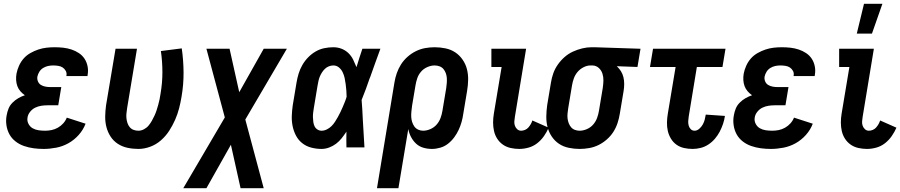

<svg xmlns="http://www.w3.org/2000/svg" viewBox="-20 -777 4745 1012"><path d="M210 8Q183 8 157 4.5Q131 1 106.5 -7.5Q82 -16 62 -31.5Q42 -47 30 -68.5Q18 -90 14 -116.5Q10 -143 15 -169Q18 -187 25 -204.5Q32 -222 46 -236Q60 -250 76.5 -259.5Q93 -269 111 -275Q98 -284 87.5 -296Q77 -308 71.5 -323Q66 -338 65 -355Q64 -372 67 -389Q71 -410 80.5 -431Q90 -452 105 -469Q120 -486 140.5 -497.5Q161 -509 182 -516Q203 -523 224.5 -525.5Q246 -528 268 -528Q291 -528 313.5 -525.5Q336 -523 357 -516Q378 -509 396 -497Q414 -485 425.5 -467.5Q437 -450 441.5 -428Q446 -406 442 -383L441 -376H330V-378Q333 -392 326.5 -403.5Q320 -415 310 -421.5Q300 -428 286.5 -430Q273 -432 260 -432Q246 -432 232.5 -429Q219 -426 207 -418.5Q195 -411 187.5 -399Q180 -387 177 -373Q175 -360 180 -348Q185 -336 195.5 -329.5Q206 -323 219 -320.5Q232 -318 246 -318H303L287 -222H230Q214 -222 197.5 -219.5Q181 -217 165.5 -209.5Q150 -202 138.5 -187.5Q127 -173 125 -157Q122 -140 130 -124.5Q138 -109 152 -101Q166 -93 183 -90.5Q200 -88 218 -88Q235 -88 252 -91.5Q269 -95 285 -104Q301 -113 313.5 -127Q326 -141 332 -157L431 -125Q419 -93 395 -66Q371 -39 340.5 -22Q310 -5 276 1.5Q242 8 210 8Z M710 8Q680 8 652 2Q624 -4 601 -19Q578 -34 563 -57Q548 -80 541 -107Q534 -134 534.5 -163.5Q535 -193 539 -222L589 -520H702L650 -207Q648 -193 646.5 -179.5Q645 -166 646.5 -153Q648 -140 652 -128Q656 -116 664 -106.5Q672 -97 684 -92.5Q696 -88 710 -88Q724 -88 738.5 -95.5Q753 -103 763 -115Q773 -127 780.5 -140.5Q788 -154 794.5 -168Q801 -182 805.5 -196Q810 -210 814 -224.5Q818 -239 821 -253Q824 -267 826 -282Q836 -339 836 -396Q836 -453 828 -508L938 -522Q947 -460 947.5 -396Q948 -332 937 -268Q932 -237 924 -206Q916 -175 903 -145.5Q890 -116 872 -88Q854 -60 828.5 -37.5Q803 -15 771.5 -3.5Q740 8 710 8Z M1370 215H1248L1197 -14L1068 215H946L1165 -158L1068 -520H1190L1241 -291L1370 -520H1492L1273 -147Z M1675 8Q1647 8 1620.5 1Q1594 -6 1573.5 -22Q1553 -38 1540.5 -61.5Q1528 -85 1522.5 -111.5Q1517 -138 1518 -166Q1519 -194 1523 -222L1543 -342Q1547 -366 1554 -389Q1561 -412 1573.5 -434Q1586 -456 1604 -474.5Q1622 -493 1643.5 -505.5Q1665 -518 1689 -523Q1713 -528 1737 -528Q1760 -528 1780.5 -520Q1801 -512 1816.5 -497Q1832 -482 1841.5 -462.5Q1851 -443 1859 -423Q1866 -447 1874 -471.5Q1882 -496 1890 -520H1985Q1971 -482 1957.5 -444.5Q1944 -407 1931 -370L1929 -366Q1919 -337 1908.5 -308Q1898 -279 1886 -250Q1888 -226 1889.5 -201.5Q1891 -177 1892 -153V-152Q1895 -114 1896.5 -76Q1898 -38 1901 0H1806Q1805 -21 1805.5 -41.5Q1806 -62 1806 -83Q1794 -65 1781 -48.5Q1768 -32 1751.5 -19.5Q1735 -7 1715 0.5Q1695 8 1675 8ZM1675 -88Q1689 -88 1703 -95Q1717 -102 1727.5 -112.5Q1738 -123 1746 -135.5Q1754 -148 1761 -160.5Q1768 -173 1774.5 -186.5Q1781 -200 1786.5 -213Q1792 -226 1797.5 -239.5Q1803 -253 1807 -267Q1807 -284 1805.5 -300.5Q1804 -317 1802 -333.5Q1800 -350 1796.5 -366Q1793 -382 1786 -396.5Q1779 -411 1766.5 -421.5Q1754 -432 1737 -432Q1725 -432 1713.5 -427.5Q1702 -423 1693 -414.5Q1684 -406 1677 -395Q1670 -384 1665.5 -373Q1661 -362 1658.5 -350Q1656 -338 1654 -327L1634 -207Q1632 -194 1630.5 -182Q1629 -170 1629.5 -157.5Q1630 -145 1631.5 -133.5Q1633 -122 1638 -111.5Q1643 -101 1653 -94.5Q1663 -88 1675 -88Z M1967 215 2059 -342Q2063 -367 2071.5 -391.5Q2080 -416 2094 -438Q2108 -460 2128.5 -478Q2149 -496 2172.5 -507.5Q2196 -519 2221 -523.5Q2246 -528 2271 -528Q2300 -528 2328.5 -522Q2357 -516 2379.5 -501Q2402 -486 2418 -463Q2434 -440 2441 -413Q2448 -386 2447.5 -356.5Q2447 -327 2442 -298L2422 -178Q2419 -156 2413 -134.5Q2407 -113 2397.5 -92.5Q2388 -72 2374 -53Q2360 -34 2341.5 -19.5Q2323 -5 2300.5 1.5Q2278 8 2257 8Q2233 8 2211 1.5Q2189 -5 2173 -20Q2157 -35 2146.5 -55Q2136 -75 2132 -97L2080 215ZM2210 -88Q2229 -88 2248.5 -96.5Q2268 -105 2281.5 -120.5Q2295 -136 2302 -155Q2309 -174 2312 -193L2332 -313Q2334 -327 2335 -340.5Q2336 -354 2335 -367Q2334 -380 2329.5 -392Q2325 -404 2317 -413.5Q2309 -423 2296.5 -427.5Q2284 -432 2271 -432Q2252 -432 2232.5 -423.5Q2213 -415 2199.5 -399.5Q2186 -384 2179.5 -365Q2173 -346 2170 -327L2152 -220Q2150 -205 2148.5 -190.5Q2147 -176 2147.5 -162Q2148 -148 2152 -135Q2156 -122 2163.5 -111Q2171 -100 2183.5 -94Q2196 -88 2210 -88Z M2717 8Q2694 8 2671.5 3Q2649 -2 2631 -14.5Q2613 -27 2601 -45.5Q2589 -64 2584 -86Q2579 -108 2579 -131Q2579 -154 2583 -178L2624 -424H2570V-520H2753L2694 -162Q2692 -150 2691 -137.5Q2690 -125 2694 -114Q2698 -103 2706.5 -95.5Q2715 -88 2727 -88Q2737 -88 2747.5 -92.5Q2758 -97 2765 -105Q2772 -113 2777.5 -122.5Q2783 -132 2786 -142L2872 -104Q2862 -81 2847 -59.5Q2832 -38 2811.5 -22Q2791 -6 2766 1Q2741 8 2717 8Z M3035 8Q3006 8 2977.5 2Q2949 -4 2926.5 -19Q2904 -34 2888.5 -57Q2873 -80 2866 -107Q2859 -134 2859.5 -163.5Q2860 -193 2864 -222L2884 -342Q2888 -367 2896.5 -391Q2905 -415 2920.5 -437Q2936 -459 2956 -476.5Q2976 -494 3000 -505Q3024 -516 3049 -522Q3074 -528 3098 -528H3114L3356 -520L3340 -424L3231 -428Q3244 -416 3253 -401.5Q3262 -387 3266 -370Q3270 -353 3270 -334.5Q3270 -316 3267 -298L3247 -178Q3243 -153 3235 -128.5Q3227 -104 3213 -82Q3199 -60 3178.5 -42Q3158 -24 3134.5 -12.5Q3111 -1 3085.5 3.5Q3060 8 3035 8ZM3035 -88Q3054 -88 3073.5 -96.5Q3093 -105 3106.5 -120.5Q3120 -136 3127 -155Q3134 -174 3137 -193L3157 -313Q3160 -333 3160.5 -352Q3161 -371 3155.5 -388.5Q3150 -406 3136.5 -418.5Q3123 -431 3104 -432H3092Q3074 -432 3055.5 -422.5Q3037 -413 3024 -397.5Q3011 -382 3004.5 -363.5Q2998 -345 2995 -327L2975 -207Q2973 -193 2971.5 -179.5Q2970 -166 2971.5 -153Q2973 -140 2977.5 -128Q2982 -116 2990 -106.5Q2998 -97 3010 -92.5Q3022 -88 3035 -88Z M3631 8Q3607 8 3585 3Q3563 -2 3545.5 -14.5Q3528 -27 3516.5 -46Q3505 -65 3500 -86.5Q3495 -108 3495.5 -131.5Q3496 -155 3500 -178L3541 -424H3406L3422 -520H3804L3788 -424H3653L3610 -162Q3608 -150 3607.5 -138Q3607 -126 3610 -115Q3613 -104 3621 -96Q3629 -88 3641 -88Q3654 -88 3665.5 -98Q3677 -108 3684 -120.5Q3691 -133 3694.5 -146.5Q3698 -160 3700 -173L3801 -166Q3798 -145 3791 -124Q3784 -103 3773.5 -83Q3763 -63 3748 -45.5Q3733 -28 3714 -15.5Q3695 -3 3673.5 2.5Q3652 8 3631 8Z M4043 8Q4016 8 3990 4.5Q3964 1 3939.5 -7.5Q3915 -16 3895 -31.5Q3875 -47 3863 -68.5Q3851 -90 3847 -116.5Q3843 -143 3848 -169Q3851 -187 3858 -204.5Q3865 -222 3879 -236Q3893 -250 3909.5 -259.5Q3926 -269 3944 -275Q3931 -284 3920.5 -296Q3910 -308 3904.5 -323Q3899 -338 3898 -355Q3897 -372 3900 -389Q3904 -410 3913.5 -431Q3923 -452 3938 -469Q3953 -486 3973.5 -497.5Q3994 -509 4015 -516Q4036 -523 4057.5 -525.5Q4079 -528 4101 -528Q4124 -528 4146.5 -525.5Q4169 -523 4190 -516Q4211 -509 4229 -497Q4247 -485 4258.5 -467.5Q4270 -450 4274.5 -428Q4279 -406 4275 -383L4274 -376H4163V-378Q4166 -392 4159.5 -403.5Q4153 -415 4143 -421.5Q4133 -428 4119.5 -430Q4106 -432 4093 -432Q4079 -432 4065.5 -429Q4052 -426 4040 -418.5Q4028 -411 4020.5 -399Q4013 -387 4010 -373Q4008 -360 4013 -348Q4018 -336 4028.5 -329.5Q4039 -323 4052 -320.5Q4065 -318 4079 -318H4136L4120 -222H4063Q4047 -222 4030.5 -219.5Q4014 -217 3998.5 -209.5Q3983 -202 3971.5 -187.5Q3960 -173 3958 -157Q3955 -140 3963 -124.5Q3971 -109 3985 -101Q3999 -93 4016 -90.5Q4033 -88 4051 -88Q4068 -88 4085 -91.5Q4102 -95 4118 -104Q4134 -113 4146.5 -127Q4159 -141 4165 -157L4264 -125Q4252 -93 4228 -66Q4204 -39 4173.5 -22Q4143 -5 4109 1.5Q4075 8 4043 8Z M4550 8Q4527 8 4504.5 3Q4482 -2 4464 -14.5Q4446 -27 4434 -45.5Q4422 -64 4417 -86Q4412 -108 4412 -131Q4412 -154 4416 -178L4457 -424H4403V-520H4586L4527 -162Q4525 -150 4524 -137.5Q4523 -125 4527 -114Q4531 -103 4539.5 -95.5Q4548 -88 4560 -88Q4570 -88 4580.5 -92.5Q4591 -97 4598 -105Q4605 -113 4610.5 -122.5Q4616 -132 4619 -142L4705 -104Q4695 -81 4680 -59.5Q4665 -38 4644.5 -22Q4624 -6 4599 1Q4574 8 4550 8ZM4496 -600 4534 -757H4631L4576 -600Z"/></svg>

Font: Iosevka Custom
Style: Bold Italic
Weight: 700
Italic angle: -9°
Designer: Belleve Invis
Foundry: Belleve Invis
Version: Version 30.3.1; ttfautohint (v1.8.3)